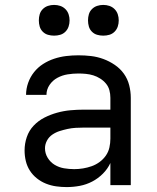

<svg xmlns="http://www.w3.org/2000/svg" viewBox="-20 -753 640 781"><path d="M251 8Q230 8 208.5 5Q187 2 167 -6Q147 -14 130 -27.5Q113 -41 101.5 -59Q90 -77 85 -98Q80 -119 80 -141Q80 -169 89 -195.5Q98 -222 117 -242Q136 -262 160.5 -274.5Q185 -287 212 -294.5Q239 -302 266.5 -304.5Q294 -307 321 -307H429V-355Q429 -371 425 -386Q421 -401 411 -413Q401 -425 387.5 -433.5Q374 -442 359.5 -446.5Q345 -451 329.5 -452.5Q314 -454 299 -454Q277 -454 255 -450.5Q233 -447 213.5 -436.5Q194 -426 181.5 -407.5Q169 -389 169 -367Q169 -367 169 -367Q169 -367 169 -367H86Q86 -367 86 -367Q86 -367 86 -367Q86 -392 94.5 -416Q103 -440 118.5 -459.5Q134 -479 155 -492.5Q176 -506 200 -514Q224 -522 249 -525Q274 -528 299 -528Q325 -528 350.5 -525Q376 -522 400.5 -513Q425 -504 447 -489Q469 -474 484 -453Q499 -432 505.5 -406.5Q512 -381 512 -355V0H429V-90Q418 -66 398.5 -46.5Q379 -27 355 -14.5Q331 -2 304.5 3Q278 8 251 8ZM282 -65Q300 -65 318 -68Q336 -71 353 -77Q370 -83 385 -94Q400 -105 410.5 -120Q421 -135 425 -153Q429 -171 429 -189V-234H321Q305 -234 288 -233Q271 -232 255 -228.5Q239 -225 223 -220Q207 -215 193 -205.5Q179 -196 171 -181Q163 -166 163 -150Q163 -129 174 -111Q185 -93 202.5 -82.5Q220 -72 240.5 -68.5Q261 -65 282 -65ZM400 -608Q387 -608 375 -611.5Q363 -615 354 -624Q345 -633 341.5 -645Q338 -657 338 -670Q338 -683 341.5 -695Q345 -707 354 -716Q363 -725 375 -729Q387 -733 400 -733Q413 -733 425 -729Q437 -725 446 -716Q455 -707 459 -695Q463 -683 463 -670Q463 -657 459 -645Q455 -633 446 -624Q437 -615 425 -611.5Q413 -608 400 -608ZM200 -608Q187 -608 175 -611.5Q163 -615 154 -624Q145 -633 141.5 -645Q138 -657 138 -670Q138 -683 141.5 -695Q145 -707 154 -716Q163 -725 175 -729Q187 -733 200 -733Q213 -733 225 -729Q237 -725 246 -716Q255 -707 259 -695Q263 -683 263 -670Q263 -657 259 -645Q255 -633 246 -624Q237 -615 225 -611.5Q213 -608 200 -608Z"/></svg>

Font: Zed Sans Extended
Style: Regular
Weight: 400
Width: 7
Designer: Belleve Invis
Foundry: Belleve Invis
Version: Version 1.0.0; ttfautohint (v1.8.4)